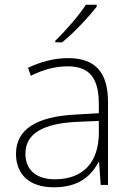

<svg xmlns="http://www.w3.org/2000/svg" viewBox="-20 -786 561 816"><path d="M391 -758V-766H345C318 -723 257 -653 215 -613V-606H244C296 -648 358 -715 391 -758ZM269 -539C208 -539 150 -522 99 -498L111 -464C166 -491 214 -504 268 -504C356 -504 400 -459 400 -345V-305L300 -299C139 -291 48 -238 48 -133C48 -44 105 10 209 10C314 10 367 -37 399 -98H401L408 0H439V-353C439 -482 382 -539 269 -539ZM304 -268 400 -272V-219C399 -101 338 -24 213 -24C134 -24 88 -64 88 -133C88 -221 168 -261 304 -268Z"/></svg>

Font: Noto Sans Ethiopic ExtraLight
Style: Regular
Weight: 200
Designer: Monotype Design Team
Foundry: Monotype Imaging Inc.
Version: Version 2.102